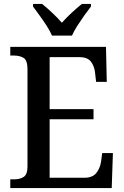

<svg xmlns="http://www.w3.org/2000/svg" viewBox="-20 -951 627 971"><path d="M32 0V-44H52Q81 -44 100 -56.5Q119 -69 119 -108V-601Q119 -646 99.5 -658Q80 -670 51 -670H32V-714H516L520 -537H466L461 -581Q458 -615 440.5 -638.5Q423 -662 382 -662H231V-399H453V-348H231V-52H406Q448 -52 467 -76Q486 -100 491 -133L497 -177H551L545 0ZM243 -771Q233 -794 216 -820.5Q199 -847 180 -873Q161 -899 147 -918V-931H193Q217 -912 244.5 -886Q272 -860 293 -836Q314 -860 342 -886Q370 -912 394 -931H440V-918Q425 -899 406.5 -873Q388 -847 371 -820.5Q354 -794 344 -771Z"/></svg>

Font: Noto Serif Georgian SemiCondensed Medium
Style: Regular
Weight: 500
Width: 4
Designer: Monotype Design Team, Akaki Razmadze
Foundry: Google LLC
Version: Version 2.003; ttfautohint (v1.8.4.7-5d5b)